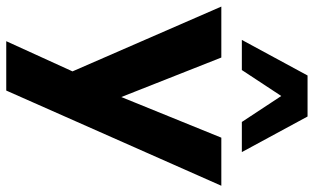

<svg xmlns="http://www.w3.org/2000/svg" viewBox="-222 -590 980 599"><g transform="rotate(90 267.5 -290.0)"><path d="M96 180 204 -57V5L-12 -491H147L286 -139H254L397 -491H547L250 180ZM92 -555 203 -760H331L442 -555H348L267 -678L186 -555Z"/></g></svg>

Font: Nunito Sans 12pt ExtraBold
Style: Regular
Weight: 800
Designer: Vernon Adams
Foundry: Vernon Adams
Version: Version 3.101;gftools[0.9.27]